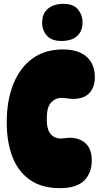

<svg xmlns="http://www.w3.org/2000/svg" viewBox="-20 -967 518 998"><path d="M291 11Q198 11 136.5 -31.5Q75 -74 45 -151Q15 -228 15 -331Q15 -445 49.5 -530.5Q84 -616 149 -663Q214 -710 306 -710Q387 -710 430 -672Q473 -634 473 -566Q473 -514 444.5 -483.5Q416 -453 361 -453Q342 -453 329.5 -455.5Q317 -458 299 -458Q268 -458 245.5 -434Q223 -410 223 -349Q223 -294 243 -270.5Q263 -247 297 -247Q306 -247 319.5 -249Q333 -251 341 -251Q394 -251 425.5 -221.5Q457 -192 457 -133Q457 -67 417 -28Q377 11 291 11ZM309 -947Q362 -947 385.5 -918Q409 -889 409 -851Q409 -805 380.5 -779.5Q352 -754 299 -754Q248 -754 223.5 -782Q199 -810 199 -848Q199 -897 229.5 -922Q260 -947 309 -947Z"/></svg>

Font: DynaPuff Condensed
Style: Bold
Weight: 700
Width: 3
Designer: Toshi Omagari, Jennifer Daniel
Foundry: Google Fonts
Version: Version 2.000; ttfautohint (v1.8.4.7-5d5b)